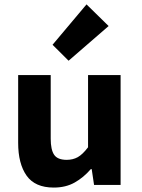

<svg xmlns="http://www.w3.org/2000/svg" viewBox="-20 -835 640 867"><path d="M222.8 12Q138.1 12 100 -42Q62 -96 62 -189.9V-496.1H209V-208.7Q209 -159.1 224.4 -136.2Q239.9 -113.2 281.3 -113.2Q308.9 -113.2 330.9 -125.2Q352.8 -137.3 377.6 -169.9V-496.1H524.6V0H404.7L394.1 -71.3H390.1Q357.5 -33.5 317.2 -10.8Q276.9 12 222.8 12ZM289.7 -560.8 217.3 -632.8 370.7 -815.2 470.5 -717.4Z"/></svg>

Font: Source Code Pro ExtraLight
Style: Regular
Weight: 200
Monospace: yes
Designer: Paul D. Hunt, Teo Tuominen
Foundry: Adobe
Version: Version 1.026;hotconv 1.1.0;makeotfexe 2.6.0